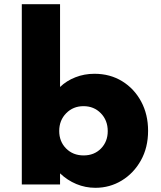

<svg xmlns="http://www.w3.org/2000/svg" viewBox="-20 -880 770 916"><path d="M435 16Q504 16 561 -18.8Q618 -53.5 652.2 -114.8Q686.5 -176 686.5 -256Q686.5 -334 653.5 -395.5Q620.5 -457 562.8 -492.5Q505 -528 430.5 -528Q382 -528 339.5 -511.2Q297 -494.5 266.5 -465V-860H84V0H266.5V-53Q301 -20 344.2 -2Q387.5 16 435 16ZM379 -138.5Q328 -138.5 295.2 -171.8Q262.5 -205 262.5 -255Q262.5 -306 295.8 -339.8Q329 -373.5 378.5 -373.5Q428 -373.5 461 -339.8Q494 -306 494 -254.5Q494 -204.5 461.8 -171.5Q429.5 -138.5 379 -138.5Z"/></svg>

Font: Spartan ExtraBold
Style: Regular
Weight: 800
Designer: Matt Bailey, Mirko Velimirovic
Foundry: Matt Bailey
Version: Version 1.003; ttfautohint (v1.8.3)